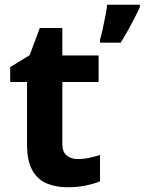

<svg xmlns="http://www.w3.org/2000/svg" viewBox="-20 -780 610 810"><path d="M308 -109Q333 -109 356 -114Q379 -119 402 -126V-15Q378 -5 342.5 2.5Q307 10 265 10Q216 10 177.5 -6Q139 -22 116.5 -61.5Q94 -101 94 -171V-434H23V-497L105 -547L148 -662H243V-546H396V-434H243V-171Q243 -140 261 -124.5Q279 -109 308 -109ZM570 -750Q560 -728 547.5 -703.5Q535 -679 520.5 -653Q506 -627 489 -600H402V-613Q408 -633 413.5 -659Q419 -685 424.5 -712Q430 -739 432 -760H570Z"/></svg>

Font: Noto Sans NKo Unjoined
Style: Bold
Weight: 700
Designer: Monotype Design Team
Foundry: Monotype Imaging Inc.
Version: Version 2.004